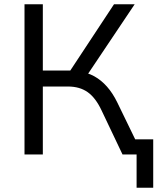

<svg xmlns="http://www.w3.org/2000/svg" viewBox="-20 -725 739 901"><path d="M621 156V0H574V-71H699V156ZM95 0V-705H181V-394H322L298 -376L515 -705H612L382 -362L349 -390Q390 -385 422.5 -367Q455 -349 482 -318.5Q509 -288 530 -245L649 0H555L457 -206Q429 -266 391.5 -292.5Q354 -319 299 -319H181V0Z"/></svg>

Font: Nunito Sans 10pt
Style: Regular
Weight: 400
Designer: Vernon Adams
Foundry: Vernon Adams
Version: Version 3.101;gftools[0.9.27]